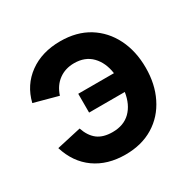

<svg xmlns="http://www.w3.org/2000/svg" viewBox="-131 -688 838 836"><g transform="rotate(-30 288.0 -270.0)"><path d="M272 15Q182 15 119.5 -29.2Q57 -73.5 31.5 -156L154.5 -183.5Q169 -140.5 197 -119.2Q225 -98 272 -98Q328 -98 361.8 -131.2Q395.5 -164.5 404.5 -223H225V-317.5H404.5Q396.5 -374 363.5 -408Q330.5 -442 275.5 -442Q231 -442 198.5 -418.2Q166 -394.5 151.5 -350L31.5 -382.5Q51 -462.5 114.8 -508.8Q178.5 -555 271 -555Q353 -555 412.5 -518.5Q472 -481.5 504.2 -417Q536.5 -352.5 536.5 -269Q536.5 -187 505 -123.5Q473 -58 413.2 -21.5Q353.5 15 272 15Z"/></g></svg>

Font: Vortex Mix
Style: Bold
Weight: 700
Designer: Mikhail Sharanda
Foundry: Mikhail Sharanda
Version: Version 4.504;Glyphs 3.1.2 (3151)